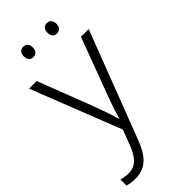

<svg xmlns="http://www.w3.org/2000/svg" viewBox="-299 -774 1068 1068"><g transform="rotate(-45 235.0 -239.5)"><path d="M107 -680C107 -654 120 -639 142 -639C165 -639 178 -654 178 -680C178 -705 165 -720 142 -720C120 -720 107 -705 107 -680ZM293 -680C293 -654 306 -639 328 -639C351 -639 364 -654 364 -680C364 -705 351 -720 328 -720C306 -720 293 -705 293 -680ZM1 -532 209 -2 175 87C147 159 115 193 59 193C37 193 19 189 3 184V232C21 238 41 241 66 241C151 241 195 188 230 94L470 -532H409L285 -200C264 -143 247 -92 238 -61H235C226 -97 210 -143 188 -202L61 -532Z"/></g></svg>

Font: Noto Sans Gujarati Light
Style: Regular
Weight: 300
Designer: Jelle Bosma - Monotype Design Team, Universal Thirst
Foundry: Monotype Imaging Inc.
Version: Version 2.106